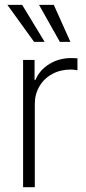

<svg xmlns="http://www.w3.org/2000/svg" viewBox="-20 -780 358 800"><path d="M76.2 -530.3H124V-447.3H127.9Q145 -488.3 185.5 -513.2Q226.1 -538.1 277.3 -538.1L302.7 -537.1V-487.3Q285.2 -490.2 274.4 -490.2Q231.9 -490.2 197.8 -471.7Q163.6 -453.1 144.3 -420.4Q125 -387.7 125 -346.7V0H76.2ZM10.7 -759.8H72.3L166 -605.5H122.1ZM142.6 -759.8H204.1L273.4 -605.5H229.5Z"/></svg>

Font: Pretendard GOV ExtraLight
Style: Regular
Weight: 200
Designer: Base glyphs from Inter by Rasmus Andersson; Hangeul glyphs from Noto Sans CJK(Source Han Sans) by Jang Soo-young and Kan
Foundry: Kil Hyung-jin
Version: Version 1.309